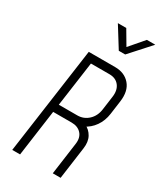

<svg xmlns="http://www.w3.org/2000/svg" viewBox="-240 -1080 995 1169"><g transform="rotate(30 257.0 -495.0)"><path d="M55 0 160 -750H345Q412 -750 449.8 -706.2Q487.5 -662.5 477 -585L464 -490Q457 -438.5 429.8 -399.5Q402.5 -360.5 361 -341L362 -356Q396 -341 414.5 -307.5Q433 -274 426 -225L395 0H340L371 -225Q377.5 -271.5 353 -298.2Q328.5 -325 285 -325H155L110 0ZM163 -380H293Q337.5 -380 370 -410.2Q402.5 -440.5 409 -490L422 -585Q429 -634.5 405.5 -664.8Q382 -695 337 -695H207ZM315 -847 226 -990H285L344 -890L430 -990H489L360 -847Z"/></g></svg>

Font: Mohave Light Light
Style: Italic
Weight: 300
Italic angle: -8°
Version: Version 2.003